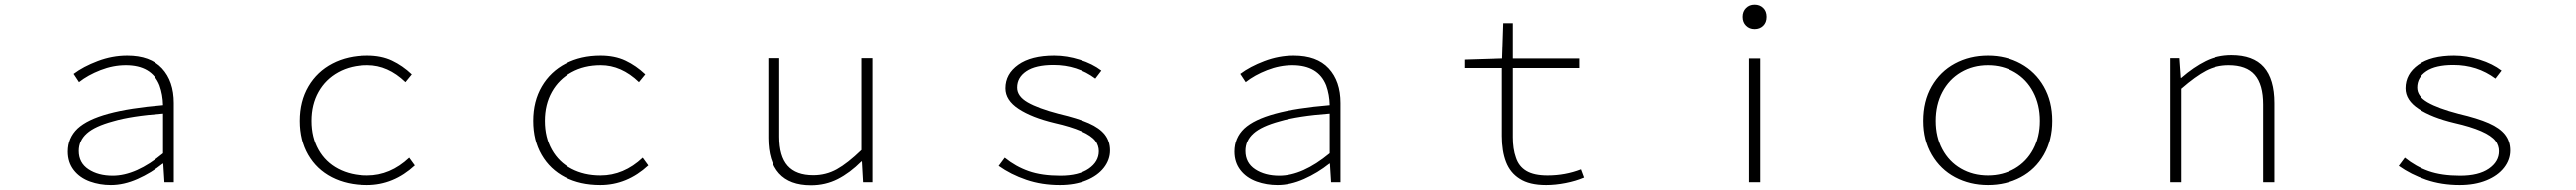

<svg xmlns="http://www.w3.org/2000/svg" viewBox="-20 -782 11040 815"><path d="M366 -3Q322 -19 296.5 -52Q271 -85 271 -131Q271 -191 313 -231Q355 -270 445 -294.5Q535 -319 679 -331Q678 -376 664 -415Q630 -501 519 -501Q465 -501 411 -480Q357 -459 319 -429L296 -464Q337 -495 399 -518.5Q461 -542 525 -542Q624 -542 674.5 -487.5Q725 -433 725 -340V0H685L680 -80H678Q628 -40 569.5 -14Q511 12 455 12Q408 12 366 -3ZM679 -124V-295Q543 -285 465 -262Q387 -241 352.5 -210Q318 -179 318 -134Q318 -83 359.5 -55.5Q401 -28 463 -28Q563 -28 679 -124Z M1265 -264Q1265 -348 1302 -411Q1339 -474 1404.5 -508Q1470 -542 1554 -542Q1615 -542 1660.5 -520.5Q1706 -499 1745 -462L1718 -429Q1643 -501 1555 -501Q1484 -501 1429.5 -471Q1375 -441 1345 -387.5Q1315 -334 1315 -264Q1315 -193 1345 -139.5Q1375 -86 1429.5 -57.5Q1484 -29 1554 -29Q1653 -29 1734 -105L1758 -72Q1667 12 1553 12Q1467 12 1402 -21.5Q1337 -55 1301 -117.5Q1265 -180 1265 -264Z M2265 -264Q2265 -348 2302 -411Q2339 -474 2404.5 -508Q2470 -542 2554 -542Q2615 -542 2660.5 -520.5Q2706 -499 2745 -462L2718 -429Q2643 -501 2555 -501Q2484 -501 2429.5 -471Q2375 -441 2345 -387.5Q2315 -334 2315 -264Q2315 -193 2345 -139.5Q2375 -86 2429.5 -57.5Q2484 -29 2554 -29Q2653 -29 2734 -105L2758 -72Q2667 12 2553 12Q2467 12 2402 -21.5Q2337 -55 2301 -117.5Q2265 -180 2265 -264Z M3273 -191V-531H3320V-196Q3320 -111 3356 -70.5Q3392 -30 3466 -30Q3520 -30 3566 -55.5Q3612 -81 3671 -138V-531H3718V0H3678L3673 -89H3671Q3622 -40 3570 -13.5Q3518 13 3456 13Q3273 13 3273 -191Z M4261 -70 4287 -105Q4334 -67 4389.5 -47.5Q4445 -28 4524 -28Q4603 -28 4646.5 -58Q4690 -88 4690 -133Q4690 -157 4675 -178Q4640 -223 4499 -255Q4403 -278 4346.5 -315Q4290 -352 4290 -403Q4290 -464 4345 -503Q4400 -542 4498 -542Q4552 -542 4607.5 -524.5Q4663 -507 4701 -478L4675 -444Q4597 -502 4495 -502Q4419 -502 4379.5 -475.5Q4340 -449 4340 -406Q4340 -369 4385 -343Q4430 -317 4518 -294Q4599 -275 4646.5 -254Q4694 -233 4716 -204.5Q4738 -176 4738 -136Q4738 -96 4711.5 -62Q4685 -28 4636 -8Q4587 12 4522 12Q4445 12 4379 -10.5Q4313 -33 4261 -70Z M5366 -3Q5322 -19 5296.5 -52Q5271 -85 5271 -131Q5271 -191 5313 -231Q5355 -270 5445 -294.5Q5535 -319 5679 -331Q5678 -376 5664 -415Q5630 -501 5519 -501Q5465 -501 5411 -480Q5357 -459 5319 -429L5296 -464Q5337 -495 5399 -518.5Q5461 -542 5525 -542Q5624 -542 5674.5 -487.5Q5725 -433 5725 -340V0H5685L5680 -80H5678Q5628 -40 5569.5 -14Q5511 12 5455 12Q5408 12 5366 -3ZM5679 -124V-295Q5543 -285 5465 -262Q5387 -241 5352.5 -210Q5318 -179 5318 -134Q5318 -83 5359.5 -55.5Q5401 -28 5463 -28Q5563 -28 5679 -124Z M6494 -15Q6454 -40 6436 -86.5Q6418 -133 6418 -199V-489H6257V-525L6419 -530L6424 -683H6465V-530H6748V-489H6465V-194Q6465 -142 6478 -106Q6490 -68 6522.5 -48.5Q6555 -29 6613 -29Q6688 -29 6755 -55L6768 -20Q6733 -5 6689.5 3.5Q6646 12 6607 12Q6535 12 6494 -15Z M7476 -530H7524V0H7476ZM7449 -710Q7449 -733 7463.5 -747.5Q7478 -762 7500 -762Q7522 -762 7536.5 -748Q7551 -734 7551 -710Q7551 -686 7536.5 -672Q7522 -658 7500 -658Q7478 -658 7463.5 -672.5Q7449 -687 7449 -710Z M8224 -264Q8224 -348 8260 -411Q8296 -474 8359 -508Q8422 -542 8500 -542Q8578 -542 8641 -507.5Q8704 -473 8740 -410Q8776 -347 8776 -264Q8776 -181 8740 -118Q8704 -55 8641 -21.5Q8578 12 8500 12Q8423 12 8360 -21.5Q8297 -55 8260.5 -118Q8224 -181 8224 -264ZM8723 -264Q8723 -333 8694.5 -387Q8666 -441 8615 -471Q8564 -501 8500 -501Q8436 -501 8385 -471Q8334 -441 8305.5 -387Q8277 -333 8277 -264Q8277 -195 8305.5 -141.5Q8334 -88 8385 -58.5Q8436 -29 8500 -29Q8564 -29 8615 -58.5Q8666 -88 8694.5 -141.5Q8723 -195 8723 -264Z M9281 -531H9320L9326 -447H9328Q9381 -493 9432.5 -518.5Q9484 -544 9545 -544Q9638 -544 9683 -493Q9728 -442 9728 -340V0H9680V-334Q9680 -419 9644.5 -460Q9609 -501 9533 -501Q9479 -501 9434 -477.5Q9389 -454 9328 -401V0H9281Z M10261 -70 10287 -105Q10334 -67 10389.5 -47.5Q10445 -28 10524 -28Q10603 -28 10646.5 -58Q10690 -88 10690 -133Q10690 -157 10675 -178Q10640 -223 10499 -255Q10403 -278 10346.5 -315Q10290 -352 10290 -403Q10290 -464 10345 -503Q10400 -542 10498 -542Q10552 -542 10607.5 -524.5Q10663 -507 10701 -478L10675 -444Q10597 -502 10495 -502Q10419 -502 10379.5 -475.5Q10340 -449 10340 -406Q10340 -369 10385 -343Q10430 -317 10518 -294Q10599 -275 10646.5 -254Q10694 -233 10716 -204.5Q10738 -176 10738 -136Q10738 -96 10711.5 -62Q10685 -28 10636 -8Q10587 12 10522 12Q10445 12 10379 -10.5Q10313 -33 10261 -70Z"/></svg>

Font: Merged Yaku Han JP ExtraLight
Style: Regular
Weight: 250
Designer: Ryoko NISHIZUKA 西塚涼子 (kana, bopomofo & ideographs); Paul D. Hunt (Latin, Greek & Cyrillic); Sandoll Communications 산돌커뮤니
Foundry: Adobe
Version: Version 2.004